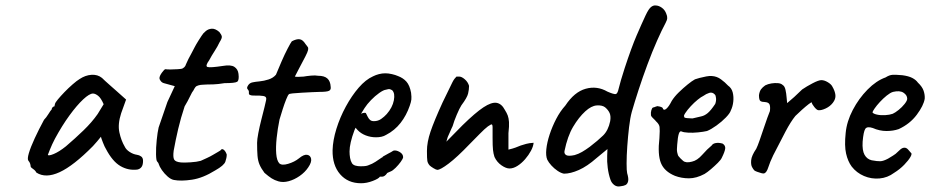

<svg xmlns="http://www.w3.org/2000/svg" viewBox="-20 -662 3401 702"><path d="M113 -31Q109 -39 100.5 -44.5Q92 -50 92 -54Q92 -58 90 -64Q88 -70 84 -74Q79 -80 85.5 -102Q92 -124 107 -156.5Q122 -189 141 -224Q149 -232 157 -245Q165 -258 169 -262Q169 -266 172 -269.5Q175 -273 179 -273L181 -282Q182 -287 192 -299Q202 -311 216 -325.5Q230 -340 245.5 -353.5Q261 -367 271 -373Q292 -387 314.5 -388.5Q337 -390 353 -377Q356 -374 364 -366.5Q372 -359 383 -349.5Q394 -340 404 -331L441 -298L423 -248Q410 -208 416.5 -178Q423 -148 436 -126Q441 -115 454 -106.5Q467 -98 481 -96Q489 -95 496 -90Q503 -85 503 -74Q503 -59 497.5 -51.5Q492 -44 482 -42Q449 -38 420 -55Q391 -72 367 -118Q363 -124 356.5 -140.5Q350 -157 349 -162Q345 -157 335.5 -145.5Q326 -134 320 -128Q249 -56 198 -32.5Q147 -9 113 -31ZM155 -96Q157 -91 176.5 -99Q196 -107 221 -127Q255 -156 285.5 -185.5Q316 -215 337 -245L359 -281Q349 -304 338.5 -312Q328 -320 320 -320Q307 -320 284 -298.5Q261 -277 234 -240Q207 -203 181 -155Q170 -134 162.5 -115Q155 -96 155 -96Z M616 -4Q605 -6 593 -16.5Q581 -27 572 -40Q563 -53 560 -63Q560 -65 557.5 -68Q555 -71 555 -71Q551 -74 550.5 -97.5Q550 -121 553 -150Q556 -179 560 -196Q565 -212 575 -239.5Q585 -267 592 -289L619 -347L579 -358Q572 -360 567.5 -366Q563 -372 563 -376Q563 -384 572 -396.5Q581 -409 585 -409Q590 -408 603.5 -408Q617 -408 630 -409Q643 -410 646 -411Q650 -413 654 -416.5Q658 -420 660 -427Q665 -438 669 -446.5Q673 -455 680 -467Q687 -480 691.5 -489Q696 -498 706 -514Q711 -521 717 -531Q723 -541 732 -548Q741 -556 754 -557Q767 -558 782 -545Q790 -535 791 -528.5Q792 -522 783 -508Q775 -491 764.5 -475Q754 -459 745 -442Q729 -420 739 -417Q749 -414 795 -421Q824 -426 837 -417.5Q850 -409 852 -392Q855 -368 847 -363Q839 -358 801 -358Q777 -354 760 -353.5Q743 -353 735 -353Q722 -352 718 -352Q714 -352 706 -350Q698 -348 694.5 -343.5Q691 -339 687 -331Q683 -327 675 -310Q667 -293 655 -273Q641 -231 631.5 -190.5Q622 -150 615 -111Q612 -88 616.5 -79Q621 -70 642 -68Q653 -67 676.5 -68.5Q700 -70 714 -74Q725 -79 737 -84.5Q749 -90 759 -96Q768 -101 777 -106.5Q786 -112 786 -112Q791 -120 798 -114.5Q805 -109 809 -97Q809 -85 804 -71Q799 -57 767 -39Q722 -11 682 -5Q642 1 616 -4Z M998 1Q984 -3 973 -10Q962 -17 947 -30Q935 -46 929 -60Q923 -74 921.5 -92.5Q920 -111 920 -140Q920 -152 924.5 -175.5Q929 -199 935.5 -224.5Q942 -250 947 -270Q952 -290 953 -296Q956 -309 943 -311Q930 -313 914.5 -312.5Q899 -312 894 -315Q890 -316 890 -321Q890 -326 890 -326Q890 -330 888.5 -331.5Q887 -333 884 -338Q882 -342 887.5 -350.5Q893 -359 904 -361Q913 -363 929 -364.5Q945 -366 962 -371.5Q979 -377 989 -389Q998 -411 1009.5 -437.5Q1021 -464 1032 -485Q1043 -506 1047 -511Q1064 -520 1075.5 -518.5Q1087 -517 1097 -501Q1102 -494 1105 -490.5Q1108 -487 1106.5 -479.5Q1105 -472 1096.5 -455.5Q1088 -439 1071 -407Q1066 -397 1062 -389.5Q1058 -382 1058 -382Q1062 -381 1070 -381Q1078 -381 1090 -382Q1101 -384 1117 -385.5Q1133 -387 1143 -385Q1166 -385 1177 -375Q1188 -365 1189 -345Q1191 -334 1183 -330Q1175 -326 1148 -326Q1139 -326 1121 -325Q1103 -324 1083 -323Q1063 -322 1049.5 -320.5Q1036 -319 1036 -317Q1033 -315 1026.5 -299Q1020 -283 1013.5 -262.5Q1007 -242 1002 -225Q995 -191 991.5 -157.5Q988 -124 990 -99.5Q992 -75 1001 -65Q1010 -56 1033.5 -63Q1057 -70 1073 -83Q1091 -98 1103 -96Q1115 -94 1117.5 -81.5Q1120 -69 1107 -50Q1095 -32 1075.5 -18.5Q1056 -5 1035.5 0.5Q1015 6 998 1Z M1300 8Q1252 8 1223.5 -25Q1195 -58 1196 -113Q1197 -149 1210 -191Q1223 -233 1244.5 -272.5Q1266 -312 1291.5 -341.5Q1317 -371 1344 -383Q1354 -388 1365.5 -391Q1377 -394 1389 -394Q1400 -394 1413 -391Q1426 -388 1435 -384Q1454 -377 1466 -363.5Q1478 -350 1483 -323Q1485 -307 1484 -298Q1483 -289 1478 -275Q1466 -240 1444.5 -212.5Q1423 -185 1392 -169Q1384 -164 1374.5 -162Q1365 -160 1355 -160Q1335 -160 1317 -167Q1299 -174 1287 -187L1280 -195L1276 -186Q1267 -162 1262.5 -142.5Q1258 -123 1258 -108Q1258 -96 1260 -84.5Q1262 -73 1267 -65Q1271 -59 1279.5 -56.5Q1288 -54 1299 -54Q1305 -54 1312 -54.5Q1319 -55 1325 -57Q1342 -63 1353 -70.5Q1364 -78 1376 -86L1380 -88L1379 -89Q1392 -96 1400.5 -101Q1409 -106 1410 -106Q1414 -108 1418 -111Q1428 -114 1441 -106.5Q1454 -99 1454 -87Q1453 -81 1445 -70Q1437 -59 1426.5 -48.5Q1416 -38 1408 -35Q1406 -34 1401 -32Q1396 -30 1394 -28H1395Q1386 -16 1377 -16H1369Q1365 -9 1343 -0.5Q1321 8 1300 8ZM1347 -219Q1362 -219 1373.5 -227Q1385 -235 1394 -245Q1415 -269 1420 -295Q1425 -321 1414 -332Q1409 -335 1405 -336Q1401 -337 1391 -334Q1382 -333 1366.5 -322Q1351 -311 1336.5 -296Q1322 -281 1313 -267L1300 -246Q1306 -249 1311.5 -249.5Q1317 -250 1318 -248Q1321 -242 1324.5 -235Q1328 -228 1333 -223.5Q1338 -219 1347 -219Z M1579 -41Q1575 -41 1565 -47Q1555 -53 1551 -57Q1544 -65 1542.5 -73.5Q1541 -82 1541 -110Q1541 -142 1554 -180.5Q1567 -219 1598 -287L1634 -361Q1638 -369 1641.5 -373.5Q1645 -378 1649 -382Q1652 -382 1655.5 -382Q1659 -382 1659 -382Q1668 -382 1679.5 -372Q1691 -362 1695 -348Q1695 -335 1691.5 -320Q1688 -305 1667 -277Q1660 -266 1650 -242.5Q1640 -219 1635 -201Q1634 -199 1630.5 -191.5Q1627 -184 1623.5 -175.5Q1620 -167 1617 -161L1612 -144L1671 -204Q1718 -250 1747.5 -269.5Q1777 -289 1795.5 -286Q1814 -283 1826 -260Q1833 -249 1836.5 -239.5Q1840 -230 1841 -216Q1842 -202 1839 -175V-115Q1856 -119 1865 -122.5Q1874 -126 1884 -130Q1893 -133 1904 -136Q1915 -139 1931 -140Q1930 -127 1921.5 -111Q1913 -95 1900 -80Q1887 -65 1872 -55.5Q1857 -46 1843 -46Q1830 -46 1813.5 -57.5Q1797 -69 1788 -88Q1784 -100 1782.5 -114Q1781 -128 1781 -158V-197Q1781 -210 1774.5 -206.5Q1768 -203 1764 -200Q1752 -191 1734 -172.5Q1716 -154 1697 -135Q1651 -87 1620.5 -64Q1590 -41 1579 -41Z M2249 19Q2236 22 2226 14.5Q2216 7 2212 -5Q2205 -25 2202 -48.5Q2199 -72 2200 -92L2201 -117L2161 -84Q2127 -54 2096.5 -40.5Q2066 -27 2042 -27Q2031 -29 2018.5 -37.5Q2006 -46 1996 -57Q1986 -68 1981 -78Q1975 -92 1977.5 -116.5Q1980 -141 1989.5 -170Q1999 -199 2013.5 -227Q2028 -255 2047 -276Q2080 -326 2121.5 -337.5Q2163 -349 2201 -327Q2224 -317 2231 -318Q2238 -319 2242 -338Q2246 -354 2250.5 -369.5Q2255 -385 2264 -413Q2289 -489 2307.5 -532Q2326 -575 2341 -607Q2352 -630 2360.5 -636.5Q2369 -643 2377 -642Q2388 -642 2399.5 -634Q2411 -626 2416 -612Q2420 -603 2419.5 -595.5Q2419 -588 2413 -577Q2400 -553 2382.5 -513.5Q2365 -474 2347.5 -427Q2330 -380 2315 -334Q2300 -288 2290 -253Q2284 -231 2280 -197Q2276 -163 2273.5 -127.5Q2271 -92 2271 -64.5Q2271 -37 2273 -29Q2279 -9 2276.5 1Q2274 11 2267 14.5Q2260 18 2249 19ZM2081 -95Q2095 -99 2108 -106.5Q2121 -114 2136 -125Q2166 -148 2185 -166.5Q2204 -185 2211 -219Q2214 -237 2209 -248.5Q2204 -260 2192 -270Q2181 -278 2161.5 -276.5Q2142 -275 2120 -255Q2096 -233 2075.5 -198.5Q2055 -164 2044 -110Q2042 -100 2050 -95Q2058 -90 2081 -95Z M2448 -19Q2409 -35 2396.5 -66Q2384 -97 2391 -157Q2393 -188 2391.5 -198Q2390 -208 2379 -218Q2376 -222 2367.5 -230Q2359 -238 2360 -243Q2359 -250 2361.5 -259Q2364 -268 2368 -269Q2373 -270 2378.5 -272.5Q2384 -275 2388 -273Q2392 -273 2398 -270.5Q2404 -268 2404 -264Q2408 -257 2417 -265Q2426 -273 2436 -293Q2446 -309 2462 -324.5Q2478 -340 2494 -353Q2510 -366 2521 -372Q2526 -374 2537.5 -377Q2549 -380 2562 -382.5Q2575 -385 2583 -384Q2601 -383 2616 -372Q2631 -361 2642 -349Q2655 -340 2659 -324Q2663 -308 2661 -290Q2659 -272 2652 -258Q2649 -248 2634 -232.5Q2619 -217 2599.5 -203Q2580 -189 2565 -183Q2552 -180 2532.5 -178Q2513 -176 2496 -177Q2479 -178 2473 -181Q2466 -185 2462 -173Q2458 -161 2456 -133Q2454 -114 2456 -105Q2458 -96 2460 -92Q2467 -83 2477.5 -74Q2488 -65 2510 -71Q2529 -75 2547.5 -96Q2566 -117 2582 -130Q2586 -137 2597 -139Q2608 -141 2622 -137Q2633 -130 2631.5 -118.5Q2630 -107 2619 -85Q2616 -78 2604.5 -66.5Q2593 -55 2579.5 -43.5Q2566 -32 2556 -26Q2526 -10 2499 -10Q2472 -10 2448 -19ZM2512 -229Q2532 -234 2544 -236.5Q2556 -239 2567.5 -248.5Q2579 -258 2595 -282Q2599 -293 2598 -303Q2597 -313 2594 -316Q2585 -326 2573.5 -322.5Q2562 -319 2551 -311Q2544 -308 2531 -297.5Q2518 -287 2505.5 -273.5Q2493 -260 2485.5 -248.5Q2478 -237 2482 -235Q2480 -231 2493.5 -230Q2507 -229 2512 -229Z M2774 -28Q2771 -27 2763.5 -29Q2756 -31 2748 -34Q2740 -37 2738 -39Q2734 -43 2729.5 -51.5Q2725 -60 2726.5 -76.5Q2728 -93 2745 -118Q2750 -128 2757 -148Q2764 -168 2771.5 -190.5Q2779 -213 2785.5 -231Q2792 -249 2795 -256Q2797 -273 2793.5 -280.5Q2790 -288 2776 -289Q2766 -289 2760.5 -292.5Q2755 -296 2755 -314Q2757 -328 2762.5 -335.5Q2768 -343 2778 -350Q2788 -355 2800.5 -357Q2813 -359 2824.5 -358Q2836 -357 2842 -351Q2849 -347 2852 -333.5Q2855 -320 2856 -306Q2857 -292 2858 -285Q2868 -293 2884 -307.5Q2900 -322 2913 -335Q2929 -346 2951 -357.5Q2973 -369 2983 -369Q2994 -369 3006.5 -361.5Q3019 -354 3023 -346Q3033 -329 3034.5 -314.5Q3036 -300 3025 -286Q3015 -273 2999 -265.5Q2983 -258 2972 -259Q2966 -260 2957.5 -270.5Q2949 -281 2948 -287Q2948 -290 2937 -281.5Q2926 -273 2912 -260.5Q2898 -248 2888 -238Q2871 -217 2852 -181Q2833 -145 2807 -94Q2795 -69 2789 -50Q2783 -31 2774 -28Z M3249 -30Q3225 -12 3195.5 -9.5Q3166 -7 3139 -18.5Q3112 -30 3094 -53Q3080 -72 3073.5 -100.5Q3067 -129 3072 -176Q3076 -218 3098 -260Q3120 -302 3152 -334.5Q3184 -367 3218 -379Q3232 -388 3244 -388.5Q3256 -389 3279 -387Q3302 -384 3315.5 -377Q3329 -370 3336 -360Q3352 -345 3357 -330Q3362 -315 3361 -301Q3357 -276 3332 -242.5Q3307 -209 3266 -190Q3246 -183 3221 -183Q3196 -183 3171 -194Q3150 -201 3143.5 -190.5Q3137 -180 3134 -144Q3132 -112 3141 -96Q3150 -80 3167 -76Q3188 -72 3199 -72.5Q3210 -73 3227 -82Q3240 -90 3245 -93Q3250 -96 3254.5 -99.5Q3259 -103 3267 -111Q3273 -117 3277.5 -119.5Q3282 -122 3287 -122Q3294 -122 3300 -115.5Q3306 -109 3310 -104Q3316 -101 3309 -88.5Q3302 -76 3286 -59.5Q3270 -43 3249 -30ZM3244 -246Q3253 -250 3265.5 -260Q3278 -270 3287.5 -282Q3297 -294 3297 -301Q3297 -314 3283.5 -323Q3270 -332 3245 -326Q3235 -323 3222 -312.5Q3209 -302 3197 -289Q3185 -276 3177.5 -265Q3170 -254 3170 -251Q3173 -246 3186.5 -243Q3200 -240 3216.5 -241Q3233 -242 3244 -246Z"/></svg>

Font: Caveat Medium
Style: Regular
Weight: 500
Designer: Pablo Impallari
Foundry: Pablo Impallari
Version: Version 2.000